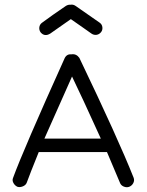

<svg xmlns="http://www.w3.org/2000/svg" viewBox="-20 -782 623 813"><path d="M54 9Q43 4 37 -7Q31 -18 35 -28Q78 -146 254 -536Q263 -554 283 -552Q303 -555 316 -537Q481 -193 546 -29Q550 -18 544.5 -7Q539 4 527 9Q516 13 504 8Q492 3 488 -8L433 -138H144Q106 -44 93 -8Q89 2 77 7Q65 12 54 9ZM407 -195Q324 -378 285 -458Q219 -311 168 -195ZM193 -640Q169 -625 152 -645Q145 -655 146.5 -666.5Q148 -678 157 -685Q200 -717 259 -757Q269 -763 279 -762Q290 -764 300 -757L402 -686Q412 -679 413.5 -667Q415 -655 408 -646Q400 -636 388.5 -634.5Q377 -633 367 -640Q358 -646 328 -667.5Q298 -689 280 -701Z"/></svg>

Font: Hoogli Medium
Style: Regular
Weight: 500
Designer: Anand Singh Naorem
Foundry: Brand New Type
Version: Version 1.00 b007